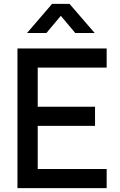

<svg xmlns="http://www.w3.org/2000/svg" viewBox="-20 -970 620 990"><path d="M119.5 -800 248.5 -950H338.5L468 -800H368L293.5 -888.5L219.5 -800ZM70 0V-720H530V-621.5H174.5V-419.5H470V-321H174.5V-98.5H530V0Z"/></svg>

Font: Manrope ExtraLight SemiBold
Style: Regular
Weight: 600
Version: Version 4.504